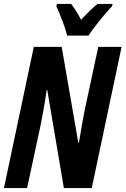

<svg xmlns="http://www.w3.org/2000/svg" viewBox="-22 -951 635 971"><path d="M318 -771H426C449 -809 513 -887 545 -920L547 -931H471C448 -913 420 -885 388 -851C370 -886 352 -913 338 -931H266L263 -919C282 -879 308 -810 318 -771ZM-2 0H115L184 -321C191 -358 205 -429 214 -496H217L301 0H442L593 -714H475L405 -388C398 -351 387 -290 377 -229H374L290 -714H149Z"/></svg>

Font: Noto Sans ExtraCondensed
Style: Bold Italic
Weight: 700
Width: 2
Italic angle: -12°
Designer: Monotype Design Team
Foundry: Monotype Imaging Inc.
Version: Version 2.013